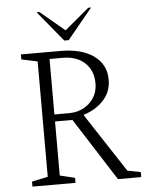

<svg xmlns="http://www.w3.org/2000/svg" viewBox="-58 -909 724 955"><g transform="rotate(-5 304.0 -431.0)"><path d="M65 0V-25L145 -42V-618L65 -635V-660H263Q368 -660 428.5 -616.5Q489 -573 489 -497Q489 -437 450.5 -395Q412 -353 349 -333L542 -38L608 -25V0H492L292 -313H205V-43L280 -25V0ZM270 -625H205V-348H276Q339 -348 380.5 -386.5Q422 -425 422 -484Q422 -549 381 -587Q340 -625 270 -625ZM286 -710 161 -862H175L297 -760L419 -862H433L308 -710Z"/></g></svg>

Font: Spectral ExtraLight
Style: Regular
Weight: 275
Designer: Jean-Baptiste Levee
Foundry: Production Type
Version: Version 2.001